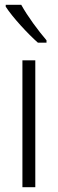

<svg xmlns="http://www.w3.org/2000/svg" viewBox="-20 -785 242 805"><path d="M69 -765H4V-757C33 -712 97 -643 139 -606H175V-616C140 -657 96 -716 69 -765ZM128 0V-532H74V0Z"/></svg>

Font: Noto Sans Armenian Condensed Light
Style: Regular
Weight: 300
Width: 3
Designer: Monotype Design Team
Foundry: Monotype Imaging Inc.
Version: Version 2.008